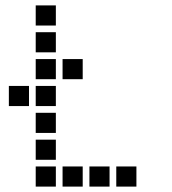

<svg xmlns="http://www.w3.org/2000/svg" viewBox="-20 -708 640 715"><path d="M114 -688Q113 -688 113 -688Q113 -688 113 -687V-614Q113 -613 113 -613Q113 -613 114 -613H187Q188 -613 188 -613Q188 -613 188 -614V-687Q188 -688 188 -688Q188 -688 187 -688ZM114 -588Q113 -588 113 -588Q113 -588 113 -587V-514Q113 -513 113 -513Q113 -513 114 -513H187Q188 -513 188 -513Q188 -513 188 -514V-587Q188 -588 188 -588Q188 -588 187 -588ZM114 -488Q113 -488 113 -488Q113 -488 113 -487V-414Q113 -413 113 -413Q113 -413 114 -413H187Q188 -413 188 -413Q188 -413 188 -414V-487Q188 -488 188 -488Q188 -488 187 -488ZM214 -488Q213 -488 213 -488Q213 -488 213 -487V-414Q213 -413 213 -413Q213 -413 214 -413H287Q288 -413 288 -413Q288 -413 288 -414V-487Q288 -488 288 -488Q288 -488 287 -488ZM14 -388Q13 -388 13 -388Q13 -388 13 -387V-314Q13 -313 13 -313Q13 -313 14 -313H87Q88 -313 88 -313Q88 -313 88 -314V-387Q88 -388 88 -388Q88 -388 87 -388ZM114 -388Q113 -388 113 -388Q113 -388 113 -387V-314Q113 -313 113 -313Q113 -313 114 -313H187Q188 -313 188 -313Q188 -313 188 -314V-387Q188 -388 188 -388Q188 -388 187 -388ZM114 -288Q113 -288 113 -288Q113 -288 113 -287V-214Q113 -213 113 -213Q113 -213 114 -213H187Q188 -213 188 -213Q188 -213 188 -214V-287Q188 -288 188 -288Q188 -288 187 -288ZM114 -188Q113 -188 113 -188Q113 -188 113 -187V-114Q113 -113 113 -113Q113 -113 114 -113H187Q188 -113 188 -113Q188 -113 188 -114V-187Q188 -188 188 -188Q188 -188 187 -188ZM114 -88Q113 -88 113 -88Q113 -88 113 -87V-14Q113 -13 113 -13Q113 -13 114 -13H187Q188 -13 188 -13Q188 -13 188 -14V-87Q188 -88 188 -88Q188 -88 187 -88ZM214 -88Q213 -88 213 -88Q213 -88 213 -87V-14Q213 -13 213 -13Q213 -13 214 -13H287Q288 -13 288 -13Q288 -13 288 -14V-87Q288 -88 288 -88Q288 -88 287 -88ZM314 -88Q313 -88 313 -88Q313 -88 313 -87V-14Q313 -13 313 -13Q313 -13 314 -13H387Q388 -13 388 -13Q388 -13 388 -14V-87Q388 -88 388 -88Q388 -88 387 -88ZM414 -88Q413 -88 413 -88Q413 -88 413 -87V-14Q413 -13 413 -13Q413 -13 414 -13H487Q488 -13 488 -13Q488 -13 488 -14V-87Q488 -88 488 -88Q488 -88 487 -88Z"/></svg>

Font: Doto
Style: Bold
Weight: 700
Monospace: yes
Version: Version 1.000